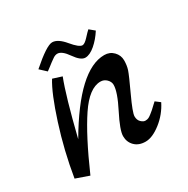

<svg xmlns="http://www.w3.org/2000/svg" viewBox="-127 -637 739 756"><g transform="rotate(-30 242.0 -259.0)"><path d="M439 -121 460 -105Q438 -61 399.5 -31Q361 -1 330 -1Q299 -1 281 -19Q263 -37 263 -64Q263 -91 297.5 -158.5Q332 -226 332 -258Q332 -272 320.5 -283.5Q309 -295 293 -295Q242 -295 190 -217.5Q138 -140 74 6L14 -15Q33 -131 68.5 -241.5Q104 -352 134 -400L175 -387Q147 -316 104 -142Q242 -378 358 -378Q383 -378 399.5 -361Q416 -344 416 -321Q416 -298 410 -279.5Q404 -261 372.5 -193.5Q341 -126 341 -109Q341 -92 351 -82.5Q361 -73 370 -73Q379 -73 385 -76Q391 -79 398.5 -85Q406 -91 412 -96Q418 -101 426.5 -109.5Q435 -118 439 -121ZM355 -497 378 -478Q359 -448 334.5 -427Q310 -406 289.5 -406Q269 -406 245 -440.5Q221 -475 201 -475Q191 -475 181 -468Q171 -461 165.5 -457Q160 -453 150 -445Q140 -437 134 -433L106 -459Q180 -524 205.5 -524Q231 -524 260 -489Q289 -454 304 -454Q314 -454 330.5 -472Q347 -490 355 -497Z"/></g></svg>

Font: Marck Script
Style: Regular
Weight: 400
Designer: Denis Masharov, Marck Fogel
Foundry: Denis Masharov
Version: Version 1.002